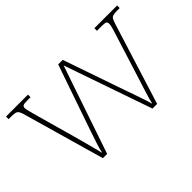

<svg xmlns="http://www.w3.org/2000/svg" viewBox="-90 -793 1051 1051"><g transform="rotate(-45 435.0 -268.0)"><path d="M89 -463Q83 -487 77 -498Q71 -509 61 -512.5Q51 -516 30 -516H7V-536H177V-516H150Q125 -516 118.5 -511Q112 -506 112 -496Q112 -488 118.5 -464Q125 -440 129 -425L192 -200Q199 -176 208 -141.5Q217 -107 225.5 -75.5Q234 -44 237 -27H240Q243 -44 253.5 -77Q264 -110 276.5 -146Q289 -182 297 -206L411 -536H446L554 -223Q560 -205 570 -177Q580 -149 590.5 -119Q601 -89 609.5 -63Q618 -37 621 -23H624Q629 -48 644.5 -96Q660 -144 679 -205L749 -428Q756 -449 761 -467Q766 -485 766 -496Q766 -506 760 -511Q754 -516 728 -516H691V-536H867V-516H845Q825 -516 814.5 -512.5Q804 -509 799 -499Q794 -489 787 -467L641 0H605L428 -511L254 0H221Z"/></g></svg>

Font: Noto Serif Lao Thin
Style: Regular
Weight: 250
Designer: Monotype Design Team
Foundry: Monotype Imaging Inc.
Version: Version 2.003